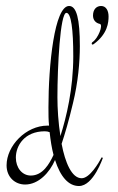

<svg xmlns="http://www.w3.org/2000/svg" viewBox="-20 -631 393 642"><path d="M139 -211C67 -211 2 -144 2 -78C2 -39 30 -14 64 -14C109 -14 146 -54 164 -96C182 -40 209 -9 244 -9C293 -9 324 -104 324 -103L320 -105C310 -86 280 -35 253 -35C220 -35 198 -87 186 -150C197 -183 210 -227 224 -286C241 -355 247 -424 247 -477C247 -568 236 -611 211 -611C162 -611 142 -413 142 -272C142 -250 142 -230 144 -211ZM202 -588C218 -588 225 -532 225 -443C225 -334 202 -239 182 -176C175 -220 172 -268 172 -306C172 -406 181 -588 202 -588ZM83 -44C54 -44 33 -70 33 -104C33 -144 62 -192 130 -192C136 -192 141 -191 146 -189C149 -161 153 -136 159 -113C145 -83 123 -44 83 -44ZM318 -611C303 -611 291 -600 291 -579C291 -564 300 -554 314 -551C326 -548 308 -502 289 -490C285 -487 286 -478 294 -484C340 -518 343 -556 343 -576C343 -595 335 -611 318 -611Z"/></svg>

Font: Stalemate
Style: Regular
Weight: 400
Designer: Astigmatic (AOETI)
Foundry: Astigmatic (AOETI)
Version: Version 001.000